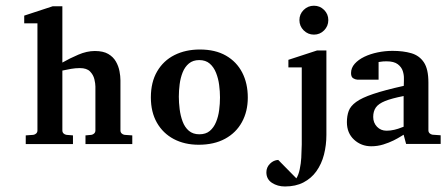

<svg xmlns="http://www.w3.org/2000/svg" viewBox="-20 -511 1583 681"><path d="M449.2 0H283.2V-30.8L304.2 -32.7Q310.1 -33.7 314.2 -37.8Q318.4 -42 318.4 -48.3V-204.1Q318.4 -214.8 314.7 -230.2Q311 -245.6 299.3 -257.6Q287.6 -269.5 263.2 -269.5Q247.6 -269.5 232.2 -266.8Q216.8 -264.2 201.2 -260.7V-48.3Q201.2 -42 205.3 -37.8Q209.5 -33.7 215.8 -32.7L238.8 -30.8V0H71.3V-30.8L98.1 -32.7Q104.5 -33.7 108.6 -37.8Q112.8 -42 112.8 -48.3V-428.2H65.9V-455.6L167 -488.8H201.2V-289.1Q227.5 -304.2 257.8 -317.1Q288.1 -330.1 316.4 -330.1Q346.2 -330.1 364 -319.6Q381.8 -309.1 391.1 -292.7Q400.4 -276.4 403.8 -258.5Q407.2 -240.7 407.2 -226.1V-48.3Q407.2 -42 411.4 -37.8Q415.5 -33.7 421.9 -32.7L449.2 -30.8V0Z M858.9 -165Q858.9 -115.7 838.1 -77.9Q817.4 -40 778.3 -18.8Q739.3 2.4 684.6 2.4Q634.8 2.4 596.4 -17.8Q558.1 -38.1 536.6 -75.7Q515.1 -113.3 515.1 -165.5Q515.1 -219.7 537.4 -257.8Q559.6 -295.9 598.9 -315.7Q638.2 -335.4 689 -335.4Q743.7 -335.4 781.5 -313.7Q819.3 -292 839.1 -253.7Q858.9 -215.3 858.9 -165ZM760.3 -165.5Q760.3 -186.5 757.3 -209.5Q754.4 -232.4 746.3 -252.7Q738.3 -272.9 723.9 -285.4Q709.5 -297.9 686.5 -297.9Q664.6 -297.9 650.1 -285.9Q635.7 -273.9 627.9 -254.4Q620.1 -234.9 617.2 -212.2Q614.3 -189.5 614.3 -168.2Q614.3 -147 617.2 -123.8Q620.1 -100.6 627.7 -80.1Q635.3 -59.6 649.9 -47.1Q664.6 -34.7 687 -34.7Q710 -34.7 724.1 -46.6Q738.3 -58.6 746.3 -78.1Q754.4 -97.7 757.3 -120.4Q760.3 -143.1 760.3 -165.5Z M1129.6 -475.8Q1144.5 -460.9 1144.5 -439.7Q1144.5 -418.5 1129.6 -403.3Q1114.7 -388.2 1093.5 -388.2Q1072.3 -388.2 1057.1 -403.3Q1042 -418.5 1042 -439.7Q1042 -460.9 1057.1 -475.8Q1072.3 -490.7 1093.5 -490.7Q1114.7 -490.7 1129.6 -475.8ZM1137.7 -32.7Q1137.7 3.4 1129.2 37.1Q1120.6 70.8 1101.6 97.2Q1084 121.6 1056.4 136Q1028.8 150.4 990.7 150.4Q964.4 150.4 944.6 137.5Q924.8 124.5 924.8 100.1Q924.8 82.5 937.5 69.8Q950.2 57.1 966.8 56.2L1031.2 121.6Q1039.1 108.9 1043.2 88.9Q1047.4 68.8 1048.6 48.8Q1049.8 28.8 1049.8 15.1L1050.3 1.5V-272H1002.9V-298.8L1104.5 -332H1137.7Z M1543 -0.5H1420.4L1411.6 -33.2L1401.9 -27.3Q1392.1 -21 1376 -12.9Q1359.9 -4.9 1339.4 1.5Q1318.8 7.8 1296.9 7.8Q1261.2 7.8 1235.8 -15.6Q1210.4 -39.1 1210.4 -77.6Q1210.4 -100.1 1216.8 -117.4Q1223.1 -134.8 1243.2 -149.4Q1263.2 -164.1 1303.7 -177.7Q1344.2 -191.4 1412.1 -206.5Q1412.1 -213.9 1412.6 -223.1V-232.4Q1413.1 -244.6 1408.7 -258.8Q1404.3 -272.9 1390.9 -283.2Q1377.4 -293.5 1351.1 -293.5Q1337.4 -293.5 1330.1 -292L1322.8 -291V-228.5H1254.4H1247.1Q1239.7 -229 1232.4 -233.6Q1225.1 -238.3 1225.1 -252Q1225.1 -270 1238 -284.7Q1251 -299.3 1272.2 -309.6Q1293.5 -319.8 1319.6 -325.2Q1345.7 -330.6 1372.1 -330.6Q1410.2 -330.6 1438.7 -322.3Q1467.3 -314 1483.4 -290Q1499.5 -266.1 1499.5 -218.3V-48.8Q1499.5 -42.5 1503.7 -38.3Q1507.8 -34.2 1514.2 -33.2L1543 -31.2ZM1411.6 -61.5V-170.4Q1369.1 -162.1 1345.7 -152.6Q1322.3 -143.1 1313 -129.6Q1303.7 -116.2 1303.7 -96.2Q1303.7 -75.7 1317.1 -61.5Q1330.6 -47.4 1351.1 -47.4Q1365.2 -47.4 1379.2 -50.8Q1393.1 -54.2 1402.3 -58.1Z"/></svg>

Font: MANDARAM
Style: Book
Weight: 400
Designer: CLT@C-DIT
Version: Version 1.28